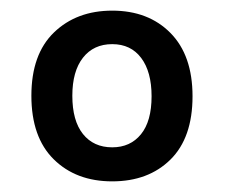

<svg xmlns="http://www.w3.org/2000/svg" viewBox="-20 -641 423 361"><path d="M342 -460Q342 -382 300.5 -341Q259 -300 191 -300Q123 -300 81 -341.5Q39 -383 39 -461Q39 -539 81.5 -580Q124 -621 191 -621Q259 -621 300.5 -579Q342 -537 342 -460ZM191 -558Q156 -558 136 -532.5Q116 -507 116 -461Q116 -414 136 -389Q156 -364 191 -364Q225 -364 245 -388.5Q265 -413 265 -460Q265 -506 245.5 -532Q226 -558 191 -558Z"/></svg>

Font: Baloo Tammudu 2 Medium
Style: Regular
Weight: 500
Designer: Maithili Shingre, Omkar Shende and Ek Type
Foundry: Ek Type
Version: Version 1.640;hotconv 1.0.111;makeotfexe 2.5.65597; ttfautoh